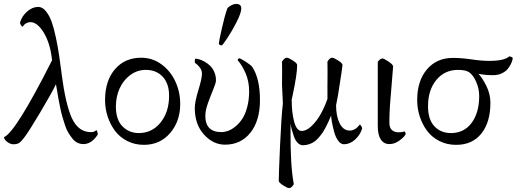

<svg xmlns="http://www.w3.org/2000/svg" viewBox="-20 -731 2632 978"><path d="M0 -32.2Q59.1 -55.7 245.1 -423.8Q236.8 -507.8 203.9 -563Q170.9 -618.2 134.8 -618.2Q124.5 -618.2 116 -613.8Q107.4 -609.4 103.8 -605.5Q100.1 -601.6 95.2 -595.2Q91.3 -595.2 86.7 -602.8Q82 -610.4 82 -616.2Q91.8 -649.4 118.4 -672.6Q145 -695.8 174.8 -695.8Q196.3 -695.8 214.1 -673.6Q231.9 -651.4 243.4 -619.1Q254.9 -586.9 264.9 -538.8Q274.9 -490.7 280.8 -451.2Q286.6 -411.6 293 -362.8Q293 -360.8 293.2 -359.9Q293.5 -358.9 293.7 -357.2Q293.9 -355.5 293.9 -354Q314 -199.7 346.2 -128.9Q379.9 -57.1 443.8 -58.1Q444.3 -58.1 444.8 -58.1Q445.3 -58.1 445.8 -58.1Q460.4 -58.1 470.2 -67.9Q473.1 -67.9 475.6 -60.1Q478 -52.2 478 -45.9Q447.3 2.9 404.8 2.9Q388.7 2.9 374.5 -3.9Q360.4 -10.7 349.1 -24.9Q337.9 -39.1 328.4 -54.4Q318.8 -69.8 311.3 -93Q303.7 -116.2 298.1 -135Q292.5 -153.8 286.9 -180.9Q281.2 -208 278.3 -224.6Q275.4 -241.2 271.2 -266.6Q267.1 -292 265.1 -301.8Q241.7 -253.9 184.3 -157.5Q127 -61 103 -29.8Q87.9 -9.8 77.4 -2.9Q66.9 3.9 47.9 3.9Q33.2 3.9 17.6 -7.6Q2 -19 0 -32.2Z M515.1 -221.2Q515.1 -319.3 565.4 -378.2Q615.7 -437 699.2 -437Q755.9 -437 801.8 -403.8Q847.7 -370.6 872.8 -316.9Q897.9 -263.2 897.9 -201.2Q897.9 -112.8 846.4 -53Q794.9 6.8 712.9 6.8Q666.5 6.8 628.2 -12.7Q589.8 -32.2 565.7 -64.7Q541.5 -97.2 528.3 -137.5Q515.1 -177.7 515.1 -221.2ZM570.3 -189Q570.3 -121.1 604 -87.2Q637.7 -53.2 687 -53.2Q754.9 -53.2 798.1 -107.2Q841.3 -161.1 841.3 -243.2Q841.3 -305.2 808.8 -340.1Q776.4 -375 723.1 -375Q678.7 -375 643.3 -348.6Q607.9 -322.3 589.1 -280Q570.3 -237.8 570.3 -189Z M1094.7 -508.8Q1094.7 -518.1 1109.4 -583.3Q1124 -648.4 1137.2 -686Q1140.1 -693.8 1155.3 -702.4Q1170.4 -710.9 1183.1 -710.9Q1209 -710.9 1209 -688Q1209 -665.5 1185.5 -619.4Q1162.1 -573.2 1138.4 -537.6Q1114.7 -502 1109.9 -500H1106.9Q1103.5 -500 1099.1 -502.7Q1094.7 -505.4 1094.7 -508.8ZM972.2 -180.2Q972.2 -212.4 990.5 -272Q1008.8 -331.5 1008.8 -356Q1008.8 -373 997.3 -387.9Q985.8 -402.8 974.1 -410.2Q971.7 -412.1 972.2 -422.1Q972.7 -432.1 976.1 -432.1Q982.9 -432.1 994.4 -429Q1005.9 -425.8 1021 -417.5Q1036.1 -409.2 1049.1 -397.2Q1062 -385.3 1071 -365.5Q1080.1 -345.7 1080.1 -321.8Q1080.1 -308.6 1066.7 -276.6Q1053.2 -244.6 1039.6 -206.8Q1025.9 -168.9 1025.9 -141.1Q1025.9 -58.1 1107.9 -58.1Q1124.5 -58.1 1142.6 -64.7Q1160.6 -71.3 1179.9 -87.2Q1199.2 -103 1214.4 -126.2Q1229.5 -149.4 1239.3 -185.8Q1249 -222.2 1249 -266.1Q1249 -317.4 1230.5 -359.1Q1211.9 -400.9 1190.9 -423.8Q1190.9 -430.7 1197.8 -434.1Q1205.1 -434.1 1231.9 -416.5Q1258.8 -398.9 1264.2 -391.1Q1304.2 -331.5 1304.2 -221.2Q1304.2 -116.2 1255.6 -55.2Q1207 5.9 1126 5.9Q1065.9 5.9 1019 -45.7Q972.2 -97.2 972.2 -180.2Z M1399.9 189.9Q1399.9 157.7 1406.5 10Q1413.1 -137.7 1420.9 -204.1Q1420.9 -216.3 1418.7 -251.5Q1416.5 -286.6 1416.5 -297.9Q1416.5 -299.3 1416.7 -324Q1417 -348.6 1417 -374.3Q1417 -399.9 1416.5 -417Q1429.2 -437 1440.9 -437Q1449.7 -437 1471.7 -422.9Q1493.7 -408.7 1493.7 -399.9Q1493.7 -353 1470.7 -246.1L1465.8 -223.1Q1465.8 -157.2 1478.5 -110.6Q1491.2 -64 1516.6 -64Q1542 -64 1568.8 -90.6Q1595.7 -117.2 1615 -152.6Q1634.3 -188 1647.9 -227.1V-297.9Q1647.9 -299.3 1648.2 -324Q1648.4 -348.6 1648.4 -374.3Q1648.4 -399.9 1647.9 -417Q1658.2 -433.6 1666.5 -436Q1668.9 -437 1671.9 -437Q1680.7 -437 1702.6 -422.9Q1724.6 -408.7 1724.6 -399.9Q1724.6 -390.1 1701.7 -246.1L1691.9 -194.8Q1691.9 -139.2 1710.2 -102.5Q1728.5 -65.9 1761.7 -65.9Q1789.1 -65.9 1812.5 -96.2Q1815.9 -96.2 1820.3 -88.6Q1824.7 -81.1 1824.7 -76.2Q1814.5 -43 1788.1 -19.5Q1761.7 3.9 1731.9 3.9Q1715.3 3.4 1702.1 -14.9Q1689 -33.2 1681.9 -60.1Q1674.8 -86.9 1671.1 -107.2Q1667.5 -127.4 1666.5 -142.1Q1658.7 -123.5 1653.3 -111.6Q1647.9 -99.6 1638.7 -82Q1629.4 -64.5 1621.6 -53.2Q1613.8 -42 1602.5 -29.1Q1591.3 -16.1 1579.8 -8.5Q1568.4 -1 1553.7 3.9Q1539.1 8.8 1522.9 8.8Q1508.3 8.8 1496.3 -3.4Q1484.4 -15.6 1477.3 -35.6Q1470.2 -55.7 1466.3 -70.6Q1462.4 -85.4 1460 -101.1Q1460.4 -97.7 1460 -41.3Q1459.5 15.1 1463.1 85Q1466.8 154.8 1476.6 207Q1466.3 223.6 1458 226.1Q1455.6 227.1 1452.6 227.1Q1443.8 227.1 1421.9 212.9Q1399.9 198.7 1399.9 189.9Z M1904.3 -88.9V-416Q1916.5 -433.1 1929.2 -433.1Q1935.5 -433.1 1959 -417.5Q1982.4 -401.9 1982.4 -392.1Q1980 -354.5 1974.6 -295.9Q1969.2 -237.3 1966.3 -194.1Q1963.4 -150.9 1963.4 -106Q1963.4 -57.1 2011.2 -57.1Q2030.8 -57.1 2039.6 -62Q2046.4 -56.6 2046.4 -47.9Q2041.5 -35.6 2016.4 -16.4Q1991.2 2.9 1963.4 2.9Q1935.1 2.9 1919.7 -20.5Q1904.3 -43.9 1904.3 -88.9Z M2105 -221.2Q2105 -319.3 2155 -377.9Q2205.1 -436.5 2288.1 -436Q2331.5 -436 2381.6 -428.5Q2431.6 -420.9 2472.2 -420.9Q2548.8 -420.9 2573.7 -443.8Q2578.1 -443.8 2584.7 -441.2Q2591.3 -438.5 2591.8 -435.1Q2591.8 -431.6 2589.6 -423.3Q2587.4 -415 2580.6 -401.6Q2573.7 -388.2 2563.5 -376.7Q2553.2 -365.2 2534.4 -356.7Q2515.6 -348.1 2492.2 -348.1Q2450.7 -348.1 2417 -355Q2436 -335.9 2457 -294.2Q2478 -252.4 2478 -207Q2478 -107.9 2431.6 -50.3Q2385.3 7.3 2302.7 6.8Q2256.3 6.8 2218 -12.7Q2179.7 -32.2 2155.5 -64.7Q2131.3 -97.2 2118.2 -137.5Q2105 -177.7 2105 -221.2ZM2160.2 -189.9Q2160.2 -122.1 2192.9 -87.6Q2225.6 -53.2 2276.9 -53.2Q2344.2 -53.2 2382.6 -105.5Q2420.9 -157.7 2420.9 -241.2Q2420.9 -279.3 2405.3 -314.7Q2389.6 -350.1 2368.2 -363.8Q2351.1 -375 2313 -375Q2244.6 -375 2202.4 -323.5Q2160.2 -272 2160.2 -189.9Z"/></svg>

Font: Crimson
Style: Roman
Weight: 400
Version: Version 0.8